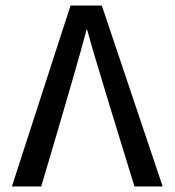

<svg xmlns="http://www.w3.org/2000/svg" viewBox="-20 -674 633 694"><path d="M23 0ZM235 -654H348L568 0H466Q433 -106 372 -306Q311 -506 295 -567H293Q262 -448 129 0H23Z"/></svg>

Font: Cairo SemiBold
Style: Regular
Weight: 600
Designer: Mohamed Gaber, the designers of Titillium
Foundry: Kief Type Foundry
Version: Version 2.009; ttfautohint (v1.5.33-1714) -l 8 -r 50 -G 200 